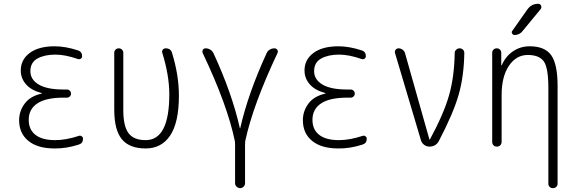

<svg xmlns="http://www.w3.org/2000/svg" viewBox="-20 -775 3040 1015"><path d="M200.2 -280.3Q201.2 -280.3 201.2 -281.2Q201.2 -283.2 199.2 -283.2Q144.5 -297.9 117.2 -329.6Q89.8 -361.3 89.8 -402.3Q89.8 -460 137.2 -495.1Q184.6 -530.3 268.6 -530.3Q326.2 -530.3 391.6 -508.8Q414.1 -502 414.1 -477.5Q414.1 -469.7 407.2 -464.8Q400.4 -460 391.6 -462.9Q325.2 -486.3 272.5 -486.3Q215.8 -486.3 178.2 -465.8Q140.6 -445.3 140.6 -398.4Q140.6 -354.5 184.6 -328.1Q228.5 -301.8 315.4 -301.8H334Q342.8 -301.8 349.1 -295.4Q355.5 -289.1 355.5 -280.3Q355.5 -271.5 349.1 -265.1Q342.8 -258.8 334 -258.8H315.4Q223.6 -258.8 177.7 -228.5Q131.8 -198.2 131.8 -141.6Q131.8 -89.8 167.5 -62Q203.1 -34.2 271.5 -34.2Q329.1 -34.2 396.5 -56.6Q404.3 -59.6 411.6 -54.7Q418.9 -49.8 418.9 -42Q418.9 -17.6 396.5 -10.7Q330.1 10.7 268.6 9.8Q178.7 9.8 129.9 -30.3Q81.1 -70.3 81.1 -139.6Q81.1 -187.5 110.4 -227.1Q139.6 -266.6 200.2 -280.3Z M750 9.8Q664.1 9.8 624 -39.1Q584 -87.9 584 -195.3V-496.1Q584 -505.9 590.8 -512.7Q597.7 -519.5 607.9 -519.5Q618.2 -519.5 625 -512.7Q631.8 -505.9 631.8 -496.1V-193.4Q631.8 -108.4 659.2 -71.3Q686.5 -34.2 750 -34.2Q875 -34.2 875 -276.4Q875 -376 837.9 -496.1Q835 -504.9 840.3 -512.2Q845.7 -519.5 856.4 -519.5Q882.8 -519.5 889.6 -495.1Q925.8 -377 925.8 -269.5Q925.8 -127.9 879.9 -59.1Q834 9.8 750 9.8Z M1221.7 -28.3Q1182.6 -218.8 1051.8 -494.1Q1047.9 -502.9 1052.2 -511.2Q1056.6 -519.5 1067.4 -519.5Q1080.1 -519.5 1091.3 -512.7Q1102.5 -505.9 1108.4 -494.1Q1206.1 -283.2 1248 -97.7Q1248 -96.7 1249 -96.7Q1250 -96.7 1250 -97.7Q1292 -282.2 1389.6 -494.1Q1394.5 -505.9 1406.2 -512.7Q1418 -519.5 1430.7 -519.5Q1440.4 -519.5 1445.8 -511.7Q1451.2 -503.9 1447.3 -495.1Q1317.4 -220.7 1276.4 -29.3Q1275.4 -23.4 1275.4 -11.7V194.3Q1275.4 204.1 1267.6 211.9Q1259.8 219.7 1249.5 219.7Q1239.3 219.7 1231 211.9Q1222.7 204.1 1222.7 194.3V-11.7Q1222.7 -22.5 1221.7 -28.3Z M1700.2 -280.3Q1701.2 -280.3 1701.2 -281.2Q1701.2 -283.2 1699.2 -283.2Q1644.5 -297.9 1617.2 -329.6Q1589.8 -361.3 1589.8 -402.3Q1589.8 -460 1637.2 -495.1Q1684.6 -530.3 1768.6 -530.3Q1826.2 -530.3 1891.6 -508.8Q1914.1 -502 1914.1 -477.5Q1914.1 -469.7 1907.2 -464.8Q1900.4 -460 1891.6 -462.9Q1825.2 -486.3 1772.5 -486.3Q1715.8 -486.3 1678.2 -465.8Q1640.6 -445.3 1640.6 -398.4Q1640.6 -354.5 1684.6 -328.1Q1728.5 -301.8 1815.4 -301.8H1834Q1842.8 -301.8 1849.1 -295.4Q1855.5 -289.1 1855.5 -280.3Q1855.5 -271.5 1849.1 -265.1Q1842.8 -258.8 1834 -258.8H1815.4Q1723.6 -258.8 1677.7 -228.5Q1631.8 -198.2 1631.8 -141.6Q1631.8 -89.8 1667.5 -62Q1703.1 -34.2 1771.5 -34.2Q1829.1 -34.2 1896.5 -56.6Q1904.3 -59.6 1911.6 -54.7Q1918.9 -49.8 1918.9 -42Q1918.9 -17.6 1896.5 -10.7Q1830.1 10.7 1768.6 9.8Q1678.7 9.8 1629.9 -30.3Q1581.1 -70.3 1581.1 -139.6Q1581.1 -187.5 1610.4 -227.1Q1639.6 -266.6 1700.2 -280.3Z M2205.1 -34.2 2068.4 -494.1Q2065.4 -503.9 2071.3 -511.7Q2077.1 -519.5 2086.9 -519.5Q2098.6 -519.5 2108.4 -512.2Q2118.2 -504.9 2121.1 -494.1L2250 -38.1Q2250 -37.1 2251 -37.1Q2252.9 -37.1 2252.9 -38.1Q2326.2 -173.8 2354 -271.5Q2381.8 -369.1 2383.8 -495.1Q2383.8 -504.9 2391.6 -512.2Q2399.4 -519.5 2409.7 -519.5Q2419.9 -519.5 2427.2 -512.7Q2434.6 -505.9 2434.6 -495.1Q2432.6 -371.1 2404.3 -272.9Q2376 -174.8 2300.8 -31.2Q2285.2 0 2250 0Q2234.4 0 2221.7 -9.8Q2209 -19.5 2205.1 -34.2Z M2582 -25.4V-496.1Q2582 -505.9 2588.9 -512.7Q2595.7 -519.5 2606 -519.5Q2616.2 -519.5 2623 -512.7Q2629.9 -505.9 2629.9 -496.1V-430.7Q2629.9 -429.7 2631.8 -429.7Q2632.8 -429.7 2632.8 -430.7Q2652.3 -476.6 2691.4 -503.4Q2730.5 -530.3 2780.3 -530.3Q2860.4 -530.3 2894 -482.9Q2927.7 -435.5 2927.7 -320.3V196.3Q2927.7 206.1 2920.4 212.9Q2913.1 219.7 2902.8 219.7Q2892.6 219.7 2885.7 212.9Q2878.9 206.1 2878.9 196.3V-310.5Q2878.9 -416 2855 -450.2Q2831.1 -484.4 2770 -484.4Q2709 -484.4 2670.4 -427.2Q2631.8 -370.1 2631.8 -271.5V-25.4Q2631.8 -14.6 2625 -7.3Q2618.2 0 2606.9 0Q2595.7 0 2588.9 -6.8Q2582 -13.7 2582 -25.4ZM2767.6 -724.6Q2789.1 -754.9 2825.2 -754.9Q2835.9 -754.9 2840.3 -745.1Q2844.7 -735.4 2837.9 -726.6L2742.2 -610.4Q2727.5 -590.8 2700.2 -589.8Q2692.4 -589.8 2687.5 -597.7Q2682.6 -605.5 2688.5 -612.3Z"/></svg>

Font: Rounded Mgen+ 1m light
Style: Regular
Weight: 200
Designer: [Source Han Sans]
Ryoko NISHIZUKA  (kana & ideographs); Paul D. Hunt (Latin, Greek & Cyrillic); Wenlong ZHANG  (bopomofo
Version: Version 1.059.20150602